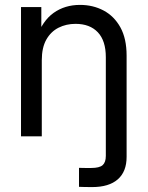

<svg xmlns="http://www.w3.org/2000/svg" viewBox="-20 -551 597 776"><path d="M299.3 204.1V127.4Q307.1 127.9 324.5 127.9Q341.8 127.9 348.6 127.9Q381.8 127.9 394.8 116.5Q407.7 105 407.7 79.1V0H491.7V83Q491.7 142.6 456.1 173.8Q420.4 205.1 352.5 205.1Q335.9 205.1 322.5 204.8Q309.1 204.6 299.3 204.1ZM148.9 -307.6V0H64.9V-522.5H147V-395.5H126Q151.4 -466.8 196.8 -499Q242.2 -531.2 303.2 -531.2Q356 -531.2 398.7 -508.5Q441.4 -485.8 466.6 -440.4Q491.7 -395 491.7 -326.2V0H407.7V-319.8Q407.7 -386.2 375.5 -420.4Q343.3 -454.6 285.2 -454.6Q247.6 -454.6 216.6 -439Q185.5 -423.3 167.2 -390.9Q148.9 -358.4 148.9 -307.6Z"/></svg>

Font: Inter 28pt
Style: Regular
Weight: 400
Designer: Rasmus Andersson
Foundry: rsms
Version: Version 4.001;git-66647c0bb